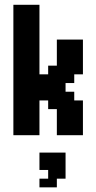

<svg xmlns="http://www.w3.org/2000/svg" viewBox="-20 -576 410 818"><path d="M185.2 -148.1H148.1V0H37V-555.6H148.1V-259.3H185.2V-296.3H222.2V-407.4H333.3V-259.3H296.3V-222.2H259.3V-185.2H296.3V-148.1H333.3V0H222.2V-111.1H185.2ZM148.1 74.1H259.3V185.2H222.2V222.2H148.1V185.2H185.2V148.1H148.1Z"/></svg>

Font: Jersey 15
Style: Regular
Weight: 400
Designer: Sarah Cadigan-Fried
Version: Version 1.001; ttfautohint (v1.8.4.7-5d5b)